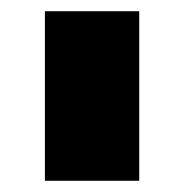

<svg xmlns="http://www.w3.org/2000/svg" viewBox="-20 -721 328 342"><path d="M228 -399H60V-701H228Z"/></svg>

Font: Argentum Novus Black
Style: Regular
Weight: 900
Designer: Julieta Ulanovsky (font) & Cristiano Sobral (main changes)
Foundry: Julieta Ulanovsky (font) & Cristiano Sobral (main changes)
Version: Version 3.00;November 27, 2020;FontCreator 13.0.0.2655 64-bi